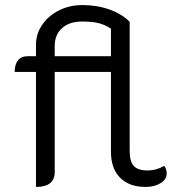

<svg xmlns="http://www.w3.org/2000/svg" viewBox="-20 -729 717 758"><path d="M122 -445H38Q38 -475 51 -491Q64 -507 89 -507H122V-552Q122 -595 146.5 -631Q171 -667 213 -688Q255 -709 305 -709Q363 -709 412 -691.5Q461 -674 492 -643V-133Q492 -91 508.5 -73.5Q525 -56 563 -56Q597 -56 628 -74Q638 -63 638 -44Q638 -21 614 -6Q590 9 555 9Q490 9 454 -27.5Q418 -64 418 -130V-445H196V-50Q196 9 122 9ZM418 -507V-616Q393 -632 368 -638Q343 -644 304 -644Q254 -644 225 -618Q196 -592 196 -547V-507Z"/></svg>

Font: K2D Light
Style: Regular
Weight: 300
Designer: Katatrad Aksorn Co.,Ltd.
Foundry: Cadson Demak Co.,Ltd.
Version: Version 1.000; ttfautohint (v1.6)